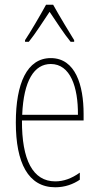

<svg xmlns="http://www.w3.org/2000/svg" viewBox="-20 -783 420 813"><path d="M205 -763H175C151 -719 107 -644 86 -613V-606H102C129 -639 165 -696 190 -733C217 -693 251 -640 279 -606H294V-613C282 -632 231 -716 205 -763ZM195 -537C94 -537 47 -429 47 -264C47 -94 99 10 214 10C255 10 290 -3 318 -22V-52C283 -27 249 -15 214 -15C119 -15 72 -106 73 -273H334V-301C334 -421 300 -537 195 -537ZM195 -512C278 -512 311 -414 310 -297H74C80 -442 125 -512 195 -512Z"/></svg>

Font: Noto Sans Myanmar UI ExtraCondensed Thin
Style: Regular
Weight: 100
Width: 2
Designer: Monotype Design Team
Foundry: Monotype Imaging Inc.
Version: Version 2.103